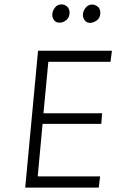

<svg xmlns="http://www.w3.org/2000/svg" viewBox="-20 -848 534 868"><path d="M94 0 152 -618.5H486L479.5 -568.5H198.5L176.5 -336H441.5L438 -288H172.5L150.5 -50.5H432.5L426.5 0ZM249.5 -745.5Q232.5 -745.5 223.8 -757.5Q215 -769.5 216.5 -785.5Q218 -800 228.8 -814Q239.5 -828 258.5 -828Q273 -828 284 -817.8Q295 -807.5 294.5 -789Q293.5 -768 279.2 -756.8Q265 -745.5 249.5 -745.5ZM387.5 -744.5Q371.5 -744.5 362.5 -757Q353.5 -769.5 355 -785Q356.5 -800 367.8 -813.8Q379 -827.5 397 -827.5Q409 -827.5 421.5 -818.2Q434 -809 433.5 -788.5Q432.5 -765.5 416.5 -755Q400.5 -744.5 387.5 -744.5Z"/></svg>

Font: Karla Light
Style: Italic
Weight: 300
Italic angle: -8°
Designer: Jonathan Pinhorn
Version: Version 2.004;gftools[0.9.33]